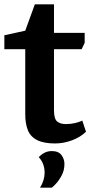

<svg xmlns="http://www.w3.org/2000/svg" viewBox="-24 -650 435 882"><path d="M229 9Q177 9 146.5 -6.5Q116 -22 104 -52Q92 -82 92 -126V-424H-4V-488L92 -509L136 -630H224V-499H365V-453L351 -424H224V-144Q224 -104 238.5 -92Q253 -80 278 -80Q300 -80 320 -84.5Q340 -89 354 -96L371 -45Q346 -20 307 -5.5Q268 9 229 9ZM160 212Q181 178 181 143Q181 123 174.5 105Q168 87 154 72Q165 60 180 52Q195 44 214 44Q245 44 258.5 62.5Q272 81 272 103Q272 132 259.5 155.5Q247 179 233 194Q219 209 214 212Z"/></svg>

Font: Faustina
Style: Bold
Weight: 700
Designer: Alfonso Garcia
Foundry: http://www.omnibus-type.com
Version: Version 1.200